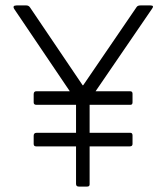

<svg xmlns="http://www.w3.org/2000/svg" viewBox="-20 -687 606 707"><path d="M260 -10V-148H113Q104 -148 104 -157V-187Q104 -198 115 -198H260V-301H114Q104 -301 104 -310V-340Q104 -351 114 -351H237L33 -653Q24 -667 41 -667H77Q86 -667 91 -659L283 -375Q285 -371 287 -374L483 -661Q487 -667 497 -667H534Q549 -667 540 -655L332 -351H459Q468 -351 468 -342V-310Q468 -301 460 -301H310V-198H460Q468 -198 468 -188V-157Q468 -148 458 -148H310V-8Q310 0 301 0H270Q260 0 260 -10Z"/></svg>

Font: Vivano Light
Style: Regular
Weight: 300
Designer: Joe Prince, Josias Burgherr
Version: Version 2.064;September 19, 2022;FontCreator 14.0.0.2877 64-